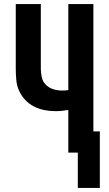

<svg xmlns="http://www.w3.org/2000/svg" viewBox="-20 -755 540 950"><path d="M365 175V0H318V-211Q302 -208 286 -206.5Q270 -205 254 -205Q226 -205 199 -210.5Q172 -216 147.5 -228.5Q123 -241 104 -261.5Q85 -282 74 -307Q63 -332 60.5 -360Q58 -388 58 -415V-735H182V-415Q182 -393 187 -371.5Q192 -350 207.5 -335Q223 -320 244 -313.5Q265 -307 287 -307Q295 -307 303 -307.5Q311 -308 318 -309V-735H442V-105H474V175Z"/></svg>

Font: Iosevka SS04 Extrabold
Style: Regular
Weight: 800
Monospace: yes
Designer: Belleve Invis
Foundry: Belleve Invis
Version: Version 19.0.0; ttfautohint (v1.8.4)